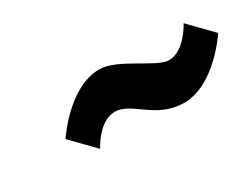

<svg xmlns="http://www.w3.org/2000/svg" viewBox="-36 -718 782 604"><g transform="rotate(-30 355.0 -415.5)"><path d="M508.9 -303C620.9 -303 710.1 -440 710.1 -440L631.4 -521C631.4 -521 591.6 -443 533.6 -443C488.8 -443 395.6 -528 328.6 -528C216.6 -528 127.4 -391 127.4 -391L206.2 -310C206.2 -310 245.9 -388 303.9 -388C365.9 -388 405.7 -303 508.9 -303Z"/></g></svg>

Font: Hussar Wysoki
Style: Obl
Weight: 700
Foundry: Cannot Into Space Fonts
Version: Version 0.92